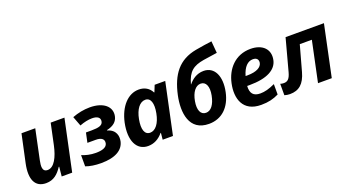

<svg xmlns="http://www.w3.org/2000/svg" viewBox="-56 -1340 3481 1928"><g transform="rotate(-20 1684.5 -375.5)"><path d="M187 10C268 10 318 -36 360 -101H365L355 0H467L583 -546H436L388 -320C363 -204 316 -109 246 -109C185 -109 193 -173 204 -227L271 -546H124L60 -248C25 -84 70 10 187 10Z M774 10C930 10 1012 -44 1031 -129C1042 -180 1033 -252 941 -278V-282C1014 -298 1052 -331 1064 -386C1084 -484 1001 -556 856 -556C792 -556 728 -543 668 -520L707 -417C756 -436 801 -445 840 -445C895 -445 928 -424 920 -382C913 -343 871 -332 796 -332H735L713 -229H803C862 -229 894 -205 884 -160C874 -118 822 -105 759 -105C702 -105 651 -118 611 -135V-15C654 1 711 10 774 10Z M1277 10C1340 10 1394 -19 1437 -71H1441L1434 0H1544L1660 -546H1547L1519 -476H1515C1489 -527 1442 -556 1379 -556C1264 -556 1169 -454 1134 -292C1096 -110 1154 10 1277 10ZM1341 -109C1283 -109 1261 -171 1281 -275C1300 -376 1347 -437 1406 -437C1463 -437 1485 -374 1465 -271C1446 -170 1399 -109 1341 -109Z M1928 10C2065 10 2160 -81 2192 -233C2226 -395 2170 -509 2055 -509C1980 -509 1928 -468 1893 -425L1891 -426C1925 -552 1982 -593 2095 -612C2138 -619 2195 -627 2243 -634L2232 -761C2185 -755 2123 -746 2057 -734C1868 -699 1775 -576 1730 -368C1693 -195 1714 10 1928 10ZM1937 -105C1879 -105 1855 -163 1871 -253C1887 -343 1929 -399 1984 -399C2040 -399 2066 -341 2048 -249C2030 -157 1990 -105 1937 -105Z M2485 10C2563 10 2617 -4 2674 -32V-143C2610 -113 2562 -101 2516 -101C2441 -101 2411 -140 2416 -217H2442C2631 -217 2732 -276 2752 -371C2776 -482 2700 -556 2573 -556C2409 -556 2308 -439 2278 -296C2245 -144 2288 10 2485 10ZM2561 -450C2610 -450 2619 -417 2614 -391C2606 -350 2557 -316 2455 -316H2435C2461 -406 2505 -450 2561 -450Z M2794 7C2890 7 2949 -44 2981 -160L3056 -431H3185L3094 0H3241L3356 -546H2946L2854 -204C2836 -138 2812 -117 2771 -118C2759 -118 2746 -120 2735 -124V-2C2754 4 2774 7 2794 7Z"/></g></svg>

Font: Noto Sans
Style: Bold Italic
Weight: 700
Italic angle: -12°
Designer: Monotype Design Team
Foundry: Monotype Imaging Inc.
Version: Version 2.013